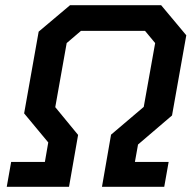

<svg xmlns="http://www.w3.org/2000/svg" viewBox="-20 -720 747 740"><path d="M23 -96H153L166 -171L73 -283L129 -598L250 -700H601L698 -584L643 -275L512 -163L500 -96H630L613 0H373L408 -201L534 -308L578 -554L539 -601H292L237 -554L193 -307L281 -200L246 0H6Z"/></svg>

Font: Chakra Petch SemiBold
Style: Italic
Weight: 600
Italic angle: -10°
Designer: Katatrad Aksorn Co.,Ltd.
Foundry: Cadson Demak Co.,Ltd.
Version: Version 1.000; ttfautohint (v1.6)